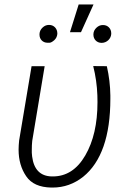

<svg xmlns="http://www.w3.org/2000/svg" viewBox="-20 -822 563 852"><path d="M290.5 -679.2H339.4L395 -802.2H329.1ZM155.3 -671.4C155.3 -669.9 155.3 -668.9 155.3 -667.5C155.3 -647.9 169.9 -632.3 190.9 -632.3C191.4 -632.3 194.3 -632.3 200.2 -632.3C206.1 -632.8 212.9 -636.7 221.2 -644C229 -651.4 233.4 -660.2 234.4 -671.4C234.4 -672.4 234.4 -673.3 234.4 -674.3C234.4 -694.3 219.7 -711.4 198.2 -711.4C197.8 -711.4 197.3 -711.4 196.8 -711.4C186.5 -711.4 177.2 -707.5 168.9 -699.7C160.6 -691.9 155.8 -682.6 155.3 -671.4ZM394.5 -670.9C394.5 -669.9 394.5 -668.9 394.5 -668C394.5 -647.9 409.2 -631.8 430.7 -631.8C431.2 -631.8 431.6 -631.8 432.1 -631.8C453.6 -632.3 472.2 -649.4 473.6 -670.9C473.6 -672.4 473.6 -673.3 473.6 -674.8C473.6 -694.3 459 -710.9 437.5 -710.9C437 -710.9 436.5 -710.9 436 -710.9C425.8 -710.9 416.5 -707 408.2 -699.2C399.9 -691.4 395 -682.1 394.5 -670.9ZM120.1 -528.3 64.9 -198.7C63.5 -184.6 62.5 -170.4 62.5 -157.7C62.5 -112.3 73.7 -72.8 96.2 -40C118.2 -7.3 155.3 9.3 207.5 10.3C209.5 10.3 211.4 10.3 213.4 10.3C263.7 10.3 309.1 -5.9 349.1 -37.6C429.2 -102.1 469.7 -218.3 469.7 -382.8C469.7 -388.2 469.7 -393.1 469.7 -398.4C469.2 -441.9 463.9 -485.4 454.1 -528.3L393.6 -528.8C404.3 -486.3 410.6 -442.9 412.1 -398.4C412.6 -388.2 412.6 -378.4 412.6 -368.7C412.6 -272.9 394.5 -194.3 358.4 -132.3C322.3 -69.8 273.9 -39.1 214.4 -39.1C212.4 -39.1 210.9 -39.1 209 -39.1C158.7 -40.5 129.9 -70.3 122.6 -127.4L121.1 -144C121.1 -148.4 121.1 -153.3 121.1 -157.7C121.1 -170.9 121.6 -184.1 123 -196.8L178.2 -528.3Z"/></svg>

Font: Roboto Light
Style: Italic
Weight: 300
Italic angle: -12°
Designer: Google
Version: Version 2.137; 2017